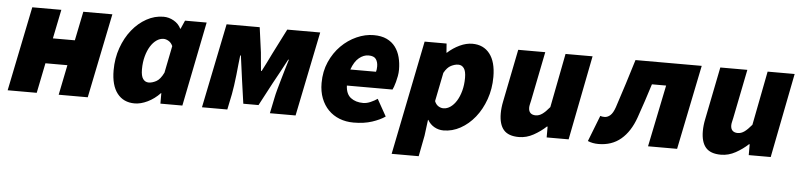

<svg xmlns="http://www.w3.org/2000/svg" viewBox="-43 -734 4718 1132"><g transform="rotate(5 2316.0 -168.0)"><path d="M8 0 110 -500H282L247 -328H377L412 -500H584L482 0H310L346 -178H216L180 0Z M760 12Q694 12 657 -35.5Q620 -83 620 -172Q620 -243 642 -305Q664 -367 701 -413Q738 -459 786 -485.5Q834 -512 886 -512Q918 -512 947 -495.5Q976 -479 990 -450H992L1014 -500H1142L1042 0H912V-62H910Q877 -27 836.5 -7.5Q796 12 760 12ZM832 -118Q852 -118 876 -130.5Q900 -143 920 -184L952 -344Q943 -364 927.5 -373Q912 -382 898 -382Q876 -382 856 -368Q836 -354 820.5 -329Q805 -304 795.5 -269Q786 -234 786 -192Q786 -153 798.5 -135.5Q811 -118 832 -118Z M1158 0 1260 -500H1456L1476 -352Q1479 -322 1481 -296Q1483 -270 1486 -244H1490Q1503 -270 1516.5 -296Q1530 -322 1544 -352L1619 -500H1814L1712 0H1560L1579 -92Q1583 -113 1591.5 -144Q1600 -175 1609.5 -207.5Q1619 -240 1628 -271Q1637 -302 1644 -324H1640Q1622 -289 1600 -249Q1578 -209 1560 -176L1489 -42H1399L1380 -176Q1376 -209 1370 -250Q1364 -291 1360 -324H1356Q1353 -302 1350 -271Q1347 -240 1343.5 -207.5Q1340 -175 1335.5 -144Q1331 -113 1327 -92L1308 0Z M1848 -204Q1848 -273 1873 -329.5Q1898 -386 1938.5 -426.5Q1979 -467 2029.5 -489.5Q2080 -512 2130 -512Q2176 -512 2207.5 -497Q2239 -482 2258.5 -456Q2278 -430 2287 -395.5Q2296 -361 2296 -322Q2296 -303 2292.5 -284Q2289 -265 2284.5 -248.5Q2280 -232 2275.5 -219.5Q2271 -207 2268 -202H1998Q2000 -152 2029 -130Q2058 -108 2102 -108Q2123 -108 2146 -118Q2169 -128 2186 -140L2242 -40Q2212 -19 2165 -3.5Q2118 12 2056 12Q2010 12 1972 -3Q1934 -18 1906.5 -46Q1879 -74 1863.5 -114Q1848 -154 1848 -204ZM2010 -298H2162Q2164 -304 2165 -312.5Q2166 -321 2166 -330Q2166 -356 2154 -373Q2142 -390 2110 -390Q2081 -390 2054 -368Q2027 -346 2010 -298Z M2492 -42 2480 52 2456 176H2296L2432 -500H2562L2566 -446H2568Q2601 -476 2639.5 -494Q2678 -512 2714 -512Q2780 -512 2817 -464.5Q2854 -417 2854 -328Q2854 -257 2832 -195Q2810 -133 2773 -87Q2736 -41 2688 -14.5Q2640 12 2588 12Q2559 12 2534 -2Q2509 -16 2494 -42ZM2642 -382Q2622 -382 2599 -370.5Q2576 -359 2558 -326L2524 -156Q2532 -136 2546.5 -127Q2561 -118 2576 -118Q2598 -118 2618 -132Q2638 -146 2653.5 -171Q2669 -196 2678.5 -231Q2688 -266 2688 -308Q2688 -347 2675.5 -364.5Q2663 -382 2642 -382Z M3426 -500 3328 0H3198V-64H3194Q3162 -34 3120.5 -11Q3079 12 3034 12Q2972 12 2944 -20.5Q2916 -53 2916 -118Q2916 -152 2924 -190L2986 -500H3146L3088 -210Q3085 -196 3082.5 -185.5Q3080 -175 3080 -166Q3080 -145 3091 -134.5Q3102 -124 3122 -124Q3142 -124 3161 -137.5Q3180 -151 3204 -180L3266 -500Z M3505 12Q3470 12 3442 0L3502 -154Q3507 -152 3513 -151Q3519 -150 3527 -150Q3545 -150 3561 -164Q3577 -178 3589 -213Q3613 -285 3635.5 -356.5Q3658 -428 3680 -500H4072L3970 0H3798L3873 -366H3789Q3773 -316 3756.5 -265Q3740 -214 3722 -164Q3692 -79 3638 -33.5Q3584 12 3505 12Z M4622 -500 4524 0H4394V-64H4390Q4358 -34 4316.5 -11Q4275 12 4230 12Q4168 12 4140 -20.5Q4112 -53 4112 -118Q4112 -152 4120 -190L4182 -500H4342L4284 -210Q4281 -196 4278.5 -185.5Q4276 -175 4276 -166Q4276 -145 4287 -134.5Q4298 -124 4318 -124Q4338 -124 4357 -137.5Q4376 -151 4400 -180L4462 -500Z"/></g></svg>

Font: mr_Source Sans Pro
Style: Italic
Weight: 900
Italic angle: -11°
Designer: Paul D. Hunt
Foundry: Adobe Systems Incorporated
Version: Version 1.076;July 10, 2024;FontCreator 11.5.0.2430 64-bit